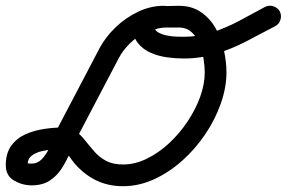

<svg xmlns="http://www.w3.org/2000/svg" viewBox="-32 -606 990 663"><path d="M534 -586Q550 -586 561 -575Q572 -564 572 -548Q572 -532 561 -521.5Q550 -511 534 -511Q502 -511 471.5 -495.5Q441 -480 416.5 -456Q392 -432 378 -405Q343 -338 308 -271.5Q273 -205 238 -138Q224 -111 211 -81Q198 -51 181.5 -25Q165 1 140 17.5Q115 34 77 34Q45 34 16.5 17.5Q-12 1 -12 -36Q-12 -77 7 -103Q26 -129 56.5 -142.5Q87 -156 122 -161Q157 -166 190 -166Q213 -166 230 -153Q247 -140 262 -121Q277 -102 294 -82.5Q311 -63 334.5 -50.5Q358 -38 393 -38Q434 -38 475 -58Q516 -78 552 -111.5Q588 -145 616 -187Q644 -229 659.5 -272.5Q675 -316 675 -356Q675 -376 671 -402.5Q667 -429 657 -454Q647 -479 629.5 -495Q612 -511 585 -511Q565 -511 544 -511Q523 -511 504 -505Q497 -503 498 -503Q499 -503 501 -507Q502 -510 502 -512.5Q502 -515 502 -513Q502 -501 514.5 -494Q527 -487 544 -483.5Q561 -480 577.5 -479.5Q594 -479 602 -479Q654 -479 701.5 -494.5Q749 -510 794 -534Q839 -558 883 -582Q897 -589 911.5 -584.5Q926 -580 934 -567Q941 -553 936.5 -538Q932 -523 919 -516Q868 -489 818 -463Q768 -437 714.5 -420.5Q661 -404 602 -404Q575 -404 545 -408Q515 -412 488 -424Q461 -436 444 -457.5Q427 -479 427 -513Q427 -541 444 -556.5Q461 -572 486.5 -578Q512 -584 538.5 -585Q565 -586 585 -586Q630 -586 661.5 -564.5Q693 -543 712.5 -508.5Q732 -474 741 -433.5Q750 -393 750 -356Q750 -304 730.5 -248.5Q711 -193 676.5 -142Q642 -91 596.5 -50.5Q551 -10 499 13.5Q447 37 393 37Q342 37 300.5 17Q259 -3 226 -41Q217 -52 209 -63.5Q201 -75 191 -85Q191 -86 188 -89Q185 -92 185 -92Q186 -91 189.5 -91Q193 -91 190 -91Q175 -91 154 -90Q133 -89 112 -84Q91 -79 77 -68Q63 -57 63 -36Q63 -34 62 -38Q61 -42 59 -44Q60 -43 64 -42Q70 -41 77 -41Q97 -41 111.5 -55.5Q126 -70 136.5 -91.5Q147 -113 155.5 -135.5Q164 -158 172 -173Q207 -240 242 -306.5Q277 -373 312 -440Q333 -479 367.5 -512Q402 -545 445 -565.5Q488 -586 534 -586Q534 -586 534 -586Q534 -586 534 -586Z"/></svg>

Font: FRB American Cursive Guidelines Arrows Extrabold
Style: Bold Italic
Weight: 800
Italic angle: -25°
Version: Version 2.0;Modular Font Editor K font №1